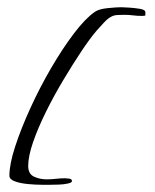

<svg xmlns="http://www.w3.org/2000/svg" viewBox="-20 -499 430 531"><path d="M120 12Q114 12 96 12Q78 12 57 10Q36 8 21 2.5Q6 -3 6 -13Q6 -45 22 -94Q38 -143 64 -200Q90 -257 121.5 -311Q153 -365 184.5 -406.5Q216 -448 242 -466Q253 -474 277.5 -476.5Q302 -479 315 -479Q320 -479 336.5 -478Q353 -477 367.5 -474.5Q382 -472 382 -465V-456Q378 -455 372 -455Q360 -455 348 -456.5Q336 -458 324 -458Q316 -458 305.5 -457.5Q295 -457 288 -453Q279 -449 266.5 -435.5Q254 -422 247 -414Q229 -393 205 -357Q181 -321 155 -277.5Q129 -234 107 -189.5Q85 -145 71.5 -106Q58 -67 58 -40Q58 -18 74 -10.5Q90 -3 109 -3Q122 -3 134.5 -4.5Q147 -6 160 -6Q164 -6 171.5 -5Q179 -4 179 2Q179 6 168 8.5Q157 11 143.5 11.5Q130 12 120 12Z"/></svg>

Font: Caramel
Style: Regular
Weight: 400
Designer: Robert E. Leuschke
Foundry: Robert E. Leuschke
Version: Version 1.010